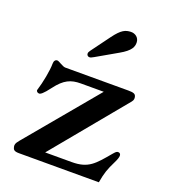

<svg xmlns="http://www.w3.org/2000/svg" viewBox="-142 -884 867 986"><g transform="rotate(20 291.5 -391.0)"><path d="M41 -21.5C43.9 -8.3 48.8 0 75.7 0H512.7C522 -54.2 531.2 -78.6 552.7 -122.1C564 -144.5 567.4 -156.7 567.4 -165C567.4 -174.8 561.5 -179.7 553.2 -179.7C544.9 -179.7 540.5 -175.3 527.8 -160.6C464.8 -85.9 437 -49.8 346.2 -49.8H201.2L529.8 -447.8C539.6 -459.5 538.1 -469.7 536.1 -477.1C532.7 -490.2 522.9 -494.6 494.1 -494.6H148.9C134.8 -494.6 107.9 -515.1 99.1 -515.1C87.9 -515.1 81.1 -506.3 81.1 -490.7C81.1 -454.1 67.9 -384.3 53.2 -337.9C51.3 -330.6 59.1 -323.2 67.9 -323.2C75.7 -323.2 87.9 -330.1 120.1 -373C163.1 -430.2 198.7 -445.3 252.4 -445.3H377.4L56.6 -61C38.1 -39.6 39.1 -29.8 41 -21.5ZM248.5 -586.9C253.4 -586.9 258.8 -589.4 270 -595.7L384.8 -661.6C441.9 -693.8 450.7 -717.8 449.7 -741.7C448.7 -767.1 427.7 -783.2 402.8 -782.2C375 -780.8 353.5 -773.9 314.5 -720.7L239.7 -619.1C234.9 -612.3 231.9 -606.9 232.4 -601.1C232.4 -594.7 237.3 -586.4 248.5 -586.9Z"/></g></svg>

Font: Stoke
Style: Regular
Weight: 400
Designer: Nicole Fally
Foundry: Nicole Fally
Version: Version 1.002